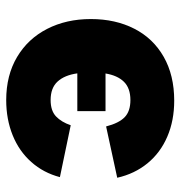

<svg xmlns="http://www.w3.org/2000/svg" viewBox="-1 -576 587 625"><g transform="rotate(90 292.5 -263.5)"><path d="M341.8 -221.7H218.8Q224.6 -180.2 245.4 -157.5Q266.1 -134.8 305.7 -134.8Q340.3 -134.8 358.9 -152.3Q377.4 -169.9 387.7 -200.2L556.6 -165Q542.5 -111.3 507.3 -71.8Q472.2 -32.2 420.2 -11.2Q368.2 9.8 305.7 9.8Q225.1 9.8 165.5 -25.6Q106 -61 74 -123.5Q42 -186 42 -265.6Q42 -345.7 73.5 -407.2Q105 -468.8 165 -502.9Q225.1 -537.1 307.6 -537.1Q372.6 -537.1 424.8 -514.6Q477.1 -492.2 511.5 -450.2Q545.9 -408.2 558.6 -351.6L391.6 -315.4Q380.9 -356.9 361.6 -375.7Q342.3 -394.5 305.7 -394.5Q267.1 -394.5 246.3 -373.5Q225.6 -352.5 219.2 -313.5H341.8Z"/></g></svg>

Font: Pretendard GOV Black
Style: Regular
Weight: 900
Designer: Base glyphs from Inter by Rasmus Andersson; Hangeul glyphs from Noto Sans CJK(Source Han Sans) by Jang Soo-young and Kan
Foundry: Kil Hyung-jin
Version: Version 1.309